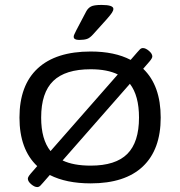

<svg xmlns="http://www.w3.org/2000/svg" viewBox="-20 -738 731 779"><path d="M131 21Q120 21 106.5 9.5Q93 -2 93 -13Q93 -20 104 -33L131 -64Q59 -132 59 -261Q59 -392 133 -460.5Q207 -529 348 -529Q445 -529 510 -495L537 -526Q542 -532 547.5 -537.5Q553 -543 560 -543Q571 -543 584.5 -531.5Q598 -520 598 -509Q598 -502 587 -489L561 -459Q632 -391 632 -261Q632 -131 559.5 -62.5Q487 6 348 6Q249 6 182 -28L154 4Q149 10 143.5 15.5Q138 21 131 21ZM147 -261Q147 -172 185 -125L458 -436Q415 -457 348 -457Q245 -457 196 -409.5Q147 -362 147 -261ZM348 -66Q449 -66 496.5 -113.5Q544 -161 544 -261Q544 -350 507 -398L234 -87Q278 -66 348 -66ZM301 -576Q279 -576 279 -589Q279 -594 282.5 -600.5Q286 -607 290 -616L330 -692Q337 -705 349 -711.5Q361 -718 392 -718Q440 -718 440 -702Q440 -695 434 -686Q428 -677 413 -660L359 -600Q345 -584 333 -580Q321 -576 301 -576Z"/></svg>

Font: Asap Expanded
Style: Regular
Weight: 400
Width: 7
Designer: Pablo Cosgaya
Foundry: Omnibus-Type
Version: Version 3.001; ttfautohint (v1.8.4.7-5d5b)